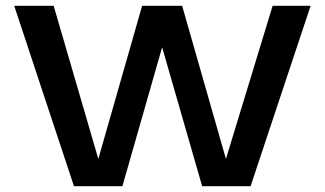

<svg xmlns="http://www.w3.org/2000/svg" viewBox="-20 -642 1120 662"><path d="M920 -622H1051L844 0H677L539 -479L402 0H235L29 -622H165L319 -94L470 -622H608L759 -94Z"/></svg>

Font: Sarpanch SemiBold
Style: Regular
Weight: 600
Designer: Manushi Parikh (Devanagari and Latin), Jyotish Sonowal (Devanagari)
Foundry: Indian Type Foundry
Version: Version 2.004;PS 1.0;hotconv 1.0.78;makeotf.lib2.5.61930; tt